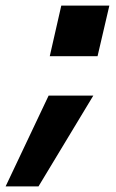

<svg xmlns="http://www.w3.org/2000/svg" viewBox="-99 -520 411 683"><path d="M290 -500 248 -320H78L119 -500ZM-79 143 74 -180H233L38 143Z"/></svg>

Font: CBA Beacon Sans Extra Bold
Style: Italic
Weight: 800
Italic angle: -13°
Designer: Wei Huang
Foundry: Wei Huang
Version: Version 1.002